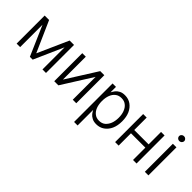

<svg xmlns="http://www.w3.org/2000/svg" viewBox="42 -1594 2663 2663"><g transform="rotate(45 1373.5 -262.5)"><path d="M657 -548V2H588V-432L396 2H341L150 -437V2H81V-548H168L369 -95L571 -548Z M1251 -548V2H1182V-446L900 2H819V-548H888V-99L1171 -548Z M1480 -548V-444H1482Q1494 -467 1513 -493Q1533 -519 1567 -537Q1600 -555 1651 -555Q1720 -555 1771 -519Q1823 -482 1851 -420Q1879 -357 1879 -271Q1879 -185 1851 -122Q1823 -60 1771 -23Q1720 13 1652 13Q1601 13 1568 -5Q1533 -23 1513 -49Q1490 -81 1482 -99V207H1413V-548ZM1500 -156Q1519 -106 1557 -77Q1592 -49 1645 -49Q1699 -49 1735 -78Q1771 -108 1791 -158Q1810 -208 1810 -272Q1810 -337 1791 -385Q1771 -437 1735 -464Q1700 -493 1645 -493Q1591 -493 1556 -465Q1519 -437 1500 -387Q1481 -339 1481 -272Q1481 -206 1500 -156Z M2364 -304V-548H2433V2H2364V-240H2082V2H2013V-548H2082V-304Z M2666 -548V2H2596V-548ZM2596 -651Q2581 -666 2581 -685Q2581 -705 2596 -718Q2610 -732 2631 -732Q2653 -732 2667 -718Q2682 -705 2682 -685Q2682 -666 2667 -651Q2651 -637 2631 -637Q2612 -637 2596 -651Z"/></g></svg>

Font: Sinter Normal
Style: Regular
Weight: 350
Foundry: Adobe & rsms
Version: Version 1.000